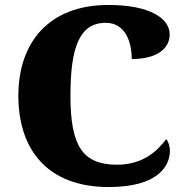

<svg xmlns="http://www.w3.org/2000/svg" viewBox="-20 -744 748 774"><path d="M418 10C619 10 665 -76 665 -137C665 -152 659 -174 650 -183C616 -138 559 -80 452 -80C313 -80 264 -155 264 -358C264 -546 297 -652 406 -652C486 -652 511 -574 511 -506C615 -506 664 -550 664 -605C664 -671 582 -724 417 -724C178 -724 54 -574 54 -358C54 -137 175 10 418 10Z"/></svg>

Font: Noto Serif Georgian Black
Style: Regular
Weight: 900
Designer: Monotype Design Team, Akaki Razmadze
Foundry: Google LLC
Version: Version 2.003